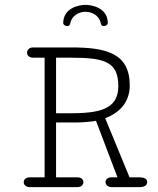

<svg xmlns="http://www.w3.org/2000/svg" viewBox="-20 -766 645 786"><path d="M330.1 -717.8C359.4 -717.8 388.2 -700.2 393.6 -667C395.5 -661.1 399.9 -659.2 404.8 -659.2C412.6 -659.2 421.4 -665 421.4 -670.9C421.4 -731.9 359.9 -746.1 330.1 -746.1C300.3 -746.1 238.8 -731.9 238.8 -670.9C238.8 -665 247.6 -659.2 255.4 -659.2C260.3 -659.2 264.6 -661.1 266.6 -667C272 -700.2 300.8 -717.8 330.1 -717.8ZM321.3 -20C321.3 -30.3 313.5 -40 297.4 -40H209.5V-264.6H294.9C317.9 -264.6 366.2 -269 373 -271.5L460.9 -40H436C419.9 -40 412.1 -30.3 412.1 -20.5C412.1 -10.3 420.4 0 437 0H551.8C574.7 0 582.5 -10.3 582.5 -20.5C582.5 -30.3 575.7 -40 551.3 -40H510.3L410.6 -282.2C461.4 -300.8 511.2 -341.3 511.2 -416.5C511.2 -548.8 413.6 -571.8 272 -571.8H115.7C99.1 -571.8 90.8 -561 90.8 -550.3C90.8 -540 99.1 -529.8 115.2 -529.8H162.6V-40H101.6C85.4 -40 77.1 -30.3 77.1 -20C77.1 -10.3 85.4 0 102.1 0H296.9C313.5 0 321.3 -10.3 321.3 -20ZM209.5 -302.2V-529.8H271.5C409.2 -529.8 464.4 -512.7 464.4 -413.1C464.4 -315.9 382.8 -302.2 261.7 -302.2Z"/></svg>

Font: Cutive Mono
Style: Regular
Weight: 400
Monospace: yes
Designer: Vernon Adams
Foundry: Vernon Adams
Version: Version 1.002